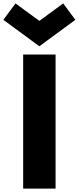

<svg xmlns="http://www.w3.org/2000/svg" viewBox="-91 -1100 460 1120"><path d="M233.2 0H44.1V-781.8H233.2ZM348.6 -984.5 138.6 -830 -71.4 -984.5 -0.5 -1080 138.6 -978.2 277.7 -1080Z"/></svg>

Font: Spartan MB Black
Style: Regular
Weight: 900
Designer: Matt Bailey, Mirko Velimirovic
Foundry: Matt Bailey
Version: Version 1.005